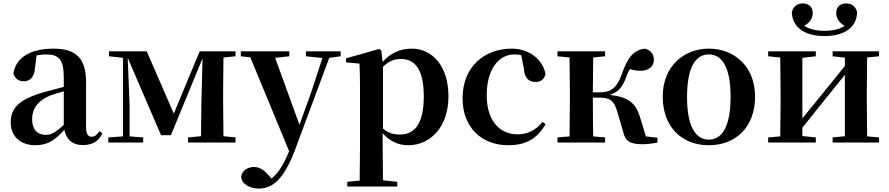

<svg xmlns="http://www.w3.org/2000/svg" viewBox="-20 -838 5227 1129"><path d="M466 15C522 15 558 -5 582 -53L565 -67C547 -41 535 -34 520 -34C498 -34 486 -48 486 -95V-356C486 -494 428 -552 295 -552C154 -552 72 -496 59 -406C67 -376 89 -360 120 -360C154 -360 182 -382 186 -439L195 -512C215 -516 232 -518 250 -518C327 -518 355 -488 355 -381V-327L245 -298C93 -255 43 -204 43 -118C43 -34 103 16 187 16C263 16 304 -16 358 -74C371 -18 405 15 466 15ZM355 -104C306 -57 277 -45 250 -45C201 -45 169 -75 169 -136C169 -203 206 -248 277 -277C297 -284 325 -293 355 -301Z M703 0H822V-30L742 -36V-220L731 -498L927 -43H985L1171 -495L1164 -218L1162 -37L1086 -30V0H1365V-30L1294 -37C1293 -94 1292 -179 1292 -235V-301C1292 -356 1293 -442 1294 -500L1365 -507V-536H1154L1002 -170L843 -536H621V-507L703 -498V-36L617 -30V0Z M1779 -507 1876 -497 1808 -290 1741 -104 1598 -498 1681 -507V-536H1396V-507L1452 -501L1680 51C1649 128 1617 180 1576 212L1561 194C1536 165 1509 144 1474 144C1439 144 1404 162 1398 201C1401 245 1450 271 1502 271C1585 271 1651 212 1715 43L1916 -498L1983 -507V-536H1779Z M2380 16C2512 16 2617 -93 2617 -271C2617 -449 2523 -552 2401 -552C2337 -552 2277 -528 2230 -474L2222 -541L2209 -550L2015 -495V-471L2094 -464C2096 -415 2097 -375 2097 -309V14L2095 224L2022 231V259H2316V231L2232 222L2230 13V-55C2274 -5 2325 16 2380 16ZM2232 -445C2271 -483 2303 -491 2338 -491C2421 -491 2472 -429 2472 -270C2472 -104 2413 -47 2332 -47C2293 -47 2263 -55 2232 -82Z M2968 16C3075 16 3140 -24 3188 -108L3170 -121C3132 -74 3084 -48 3025 -48C2914 -48 2842 -132 2842 -278C2842 -429 2911 -518 3005 -518C3019 -518 3032 -517 3045 -513L3060 -437C3064 -376 3092 -356 3129 -356C3159 -356 3179 -370 3188 -402C3172 -488 3092 -552 2989 -552C2833 -552 2700 -450 2700 -260C2700 -83 2818 16 2968 16Z M3644 -64C3657 -8 3684 10 3757 10C3785 10 3820 6 3846 0V-28L3778 -36L3742 -154C3716 -235 3672 -268 3565 -280C3608 -293 3640 -319 3663 -387C3670 -406 3676 -419 3684 -432C3704 -425 3723 -422 3749 -422C3791 -422 3825 -446 3825 -486C3825 -519 3808 -542 3773 -552C3706 -544 3671 -502 3635 -399C3602 -305 3557 -295 3501 -295H3466L3468 -500L3538 -507V-536H3258V-507L3329 -500C3330 -442 3331 -357 3331 -301V-235C3331 -179 3330 -94 3329 -36L3258 -30V0H3538V-30L3468 -36C3467 -94 3466 -182 3466 -264H3500C3567 -264 3590 -248 3610 -181Z M4148 16C4306 16 4420 -90 4420 -270C4420 -449 4296 -552 4148 -552C4001 -552 3877 -448 3877 -270C3877 -92 3989 16 4148 16ZM4148 -17C4067 -17 4020 -100 4020 -268C4020 -437 4067 -518 4148 -518C4229 -518 4276 -437 4276 -268C4276 -100 4229 -17 4148 -17Z M4828 -626C4956 -626 5019 -685 5020 -768C5010 -803 4986 -818 4955 -818C4920 -818 4897 -797 4897 -761C4897 -730 4916 -703 4947 -686C4916 -666 4878 -657 4828 -657C4778 -657 4740 -666 4709 -686C4740 -703 4759 -730 4759 -761C4759 -797 4736 -818 4701 -818C4670 -818 4647 -803 4636 -768C4637 -687 4700 -626 4828 -626ZM4876 -507 4948 -499V-450L4806 -274L4698 -142V-498L4777 -507V-536H4497V-507L4568 -500C4569 -442 4570 -357 4570 -301V-235C4570 -179 4569 -94 4568 -36L4497 -30V0H4777V-30L4698 -38V-87L4835 -258L4948 -398V-37L4876 -30V0H5149V-30L5079 -36L5077 -235V-301L5079 -500L5149 -507V-536H4876Z"/></svg>

Font: GenRyuMin2 TW B
Style: Regular
Weight: 700
Version: Version 2.100;PS 2.1;hotconv 16.6.51;makeotf.lib2.5.65220 DE